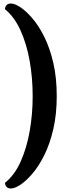

<svg xmlns="http://www.w3.org/2000/svg" viewBox="-20 -805 385 1093"><path d="M42 268Q64 268 96.5 246.5Q129 225 165 183Q201 141 232.5 77.5Q264 14 283.5 -70Q303 -154 303 -258Q303 -363 283.5 -447Q264 -531 232.5 -594.5Q201 -658 165 -700Q129 -742 96.5 -763.5Q64 -785 42 -785Q12 -785 8 -753Q62 -709 97 -631.5Q132 -554 149 -457.5Q166 -361 166 -257Q166 -155 149 -58.5Q132 38 97.5 115Q63 192 8 236Q12 268 42 268Z"/></svg>

Font: Petrona
Style: Bold
Weight: 700
Designer: Ringo R. Seeber
Foundry: Ringo R. Seeber
Version: Version 2.001; ttfautohint (v1.8.3)